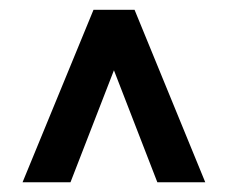

<svg xmlns="http://www.w3.org/2000/svg" viewBox="-20 -731 469 395"><path d="M402.3 -356 256.8 -710.9H172.4L26.4 -356H125L214.4 -586.4L303.7 -356Z"/></svg>

Font: Vazirmatn Medium
Style: Regular
Weight: 500
Designer: Saber Rastikerdar
Foundry: Saber Rastikerdar
Version: Version 33.003